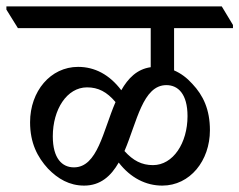

<svg xmlns="http://www.w3.org/2000/svg" viewBox="-59 -643 748 600"><path d="M204 -63C255 -63 288 -93 312 -135C349 -87 397 -63 448 -63C535 -63 597 -141 597 -236C597 -301 576 -345 542 -381C525 -400 506 -414 485 -423V-555H669V-565L634 -623H-39V-613L-3 -555H412V-433C369 -427 341 -398 320 -361C283 -410 237 -434 185 -434C99 -434 35 -358 35 -261C35 -196 58 -152 91 -116C122 -84 158 -63 204 -63ZM461 -377C497 -377 527 -350 527 -280C527 -196 482 -127 419 -127C384 -127 357 -141 330 -171C369 -262 387 -377 461 -377ZM106 -217C106 -301 150 -370 213 -370C248 -370 275 -356 302 -324C263 -234 246 -120 172 -120C135 -120 106 -148 106 -217Z"/></svg>

Font: Noto Serif Devanagari SemiCondensed
Style: Regular
Weight: 400
Width: 4
Designer: Universal Thirst, Indian Type Foundry and the Monotype Design Team
Foundry: Monotype Imaging Inc.
Version: Version 2.004